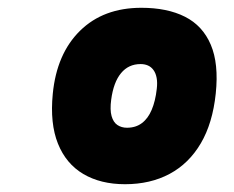

<svg xmlns="http://www.w3.org/2000/svg" viewBox="-20 -1065 602 493"><path d="M301 -592Q238.5 -592 194 -618.2Q149.5 -644.5 128.8 -696.2Q108 -748 115.5 -824Q125.5 -927 185.5 -986Q245.5 -1045 343 -1045Q409.5 -1045 455 -1022Q500.5 -999 521.2 -950.2Q542 -901.5 534 -825Q526 -748.5 495.5 -696.8Q465 -645 415.5 -618.5Q366 -592 301 -592ZM265.5 -809Q262 -783 266.5 -767Q271 -751 281.5 -744Q292 -737 306 -737Q328.5 -737 344.2 -748.8Q360 -760.5 369.5 -783Q379 -805.5 382.5 -836.5Q384.5 -853 382.2 -865Q380 -877 374.2 -885Q368.5 -893 360 -896.8Q351.5 -900.5 341 -900.5Q310 -900.5 290.8 -877.2Q271.5 -854 265.5 -809Z"/></svg>

Font: Edu SA Hand
Style: Regular
Weight: 400
Designer: Tina and Corey Anderson, Eben Sorkin, Mirko Velimirovic
Foundry: Google for Education
Version: Version 2.000